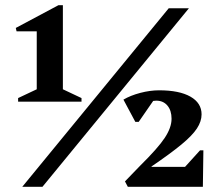

<svg xmlns="http://www.w3.org/2000/svg" viewBox="-20 -722 842 742"><path d="M50 -329V-343L122 -377V-601H44L41 -614L206 -702H223V-377L295 -343V-329ZM66 0 632 -690H710L144 0ZM474 0 463 -21 522 -82Q590 -149 616.5 -189Q643 -229 643 -263Q643 -295 627 -314Q611 -333 584 -333Q578 -333 572 -332L516 -251H503L457 -337Q484 -353 522 -363Q560 -373 595 -373Q673 -373 716 -348.5Q759 -324 759 -280Q759 -253 741 -225.5Q723 -198 680.5 -163Q638 -128 566 -79L565 -77H695L753 -141H766L764 0Z"/></svg>

Font: Platypi
Style: Bold
Weight: 700
Designer: David Sargent
Foundry: Bolt Cutter Type
Version: Version 1.200; ttfautohint (v1.8.4.7-5d5b)